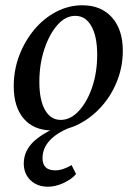

<svg xmlns="http://www.w3.org/2000/svg" viewBox="-20 -482 516 727"><path d="M179 12Q109 12 70.5 -32Q32 -76 32 -156Q32 -217 53 -272Q74 -327 110 -370Q146 -413 193 -437.5Q240 -462 292 -462Q363 -462 404 -416Q445 -370 445 -290Q445 -230 423.5 -175.5Q402 -121 364.5 -79Q327 -37 279.5 -12.5Q232 12 179 12ZM210 -28Q247 -28 278.5 -62Q310 -96 329 -152Q348 -208 348 -275Q348 -344 326 -383Q304 -422 265 -422Q228 -422 197.5 -387.5Q167 -353 148 -296Q129 -239 129 -172Q129 -103 150.5 -65.5Q172 -28 210 -28ZM162 225Q121 225 95.5 200.5Q70 176 70 137Q70 89 108.5 53Q147 17 234 -17L247 0Q141 43 141 117Q141 163 189 163Q218 163 251 143L268 177Q251 197 220.5 211Q190 225 162 225Z"/></svg>

Font: Petrona Medium
Style: Italic
Weight: 500
Italic angle: -9°
Designer: Ringo R. Seeber
Foundry: Ringo R. Seeber
Version: Version 2.001; ttfautohint (v1.8.3)